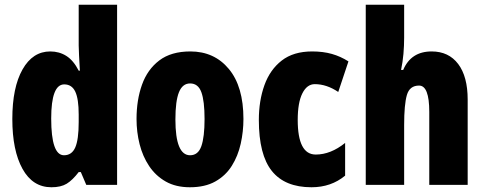

<svg xmlns="http://www.w3.org/2000/svg" viewBox="-20 -780 2042 810"><path d="M197 10Q118 10 75 -67.5Q32 -145 32 -278Q32 -411 75 -487Q118 -563 192 -563Q230 -563 260 -544Q290 -525 312 -482H317Q315 -520 313.5 -546Q312 -572 312 -588V-760H474V0H344L321 -54H312Q286 -20 261.5 -5Q237 10 197 10ZM250 -125Q283 -125 297.5 -158Q312 -191 312 -265V-297Q312 -363 297.5 -393.5Q283 -424 251 -424Q196 -424 196 -280Q196 -125 250 -125Z M1007 -278Q1007 -225 995.5 -173.5Q984 -122 958 -80.5Q932 -39 888.5 -14.5Q845 10 781 10Q722 10 679.5 -14Q637 -38 609.5 -79Q582 -120 569 -171.5Q556 -223 556 -278Q556 -358 579 -422.5Q602 -487 652 -525Q702 -563 783 -563Q884 -563 945.5 -489Q1007 -415 1007 -278ZM720 -276Q720 -125 782 -125Q816 -125 829.5 -163.5Q843 -202 843 -278Q843 -354 829.5 -391Q816 -428 782 -428Q750 -428 735 -391Q720 -354 720 -276Z M1294 10Q1182 10 1127 -58.5Q1072 -127 1072 -274Q1072 -355 1095.5 -420.5Q1119 -486 1168.5 -524.5Q1218 -563 1297 -563Q1343 -563 1380 -552.5Q1417 -542 1450 -521L1407 -392Q1358 -425 1308 -425Q1275 -425 1255.5 -386Q1236 -347 1236 -274Q1236 -128 1312 -128Q1375 -128 1436 -177V-39Q1377 10 1294 10Z M1685 -621Q1685 -587 1682 -552.5Q1679 -518 1672 -485H1681Q1714 -563 1801 -563Q1873 -563 1913 -510Q1953 -457 1953 -360V0H1791V-308Q1791 -419 1748 -419Q1708 -419 1696.5 -379Q1685 -339 1685 -253V0H1523V-760H1685Z"/></svg>

Font: Noto Sans Malayalam ExtraCondensed Black
Style: Regular
Weight: 900
Width: 2
Designer: Jelle Bosma - Monotype Design Team
Foundry: Monotype Imaging Inc.
Version: Version 2.104; ttfautohint (v1.8.4.7-5d5b)